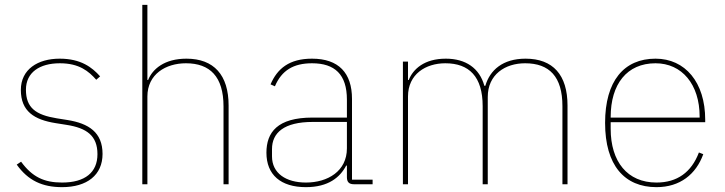

<svg xmlns="http://www.w3.org/2000/svg" viewBox="-20 -760 2989 792"><path d="M236 12C339 12 403 -38 403 -125C403 -214 346 -251 258 -265L214 -272C128 -286 87 -315 87 -390C87 -461 143 -499 227 -499C307 -499 346 -466 377 -431L393 -445C360 -482 314 -518 226 -518C136 -518 66 -474 66 -389C66 -301 121 -266 210 -252L254 -245C338 -232 382 -200 382 -124C382 -49 331 -7 236 -7C162 -7 113 -30 67 -93L49 -81C96 -15 155 12 236 12Z M567 0H588V-362C588 -454 664 -499 747 -499C846 -499 902 -444 902 -321V0H923V-325C923 -451 862 -518 749 -518C658 -518 609 -475 591 -430H588V-740H567Z M1517 0V-19H1432V-352C1432 -459 1377 -518 1267 -518C1173 -518 1124 -477 1096 -412L1114 -404C1142 -470 1191 -499 1267 -499C1361 -499 1411 -453 1411 -349V-275H1269C1124 -275 1079 -214 1079 -130C1079 -39 1138 12 1242 12C1335 12 1383 -29 1408 -77H1411V-29C1411 -9 1420 0 1440 0ZM1242 -7C1160 -7 1102 -45 1102 -115V-145C1102 -212 1151 -257 1270 -257H1411V-148C1411 -54 1332 -7 1242 -7Z M1663 0V-362C1663 -454 1736 -499 1817 -499C1915 -499 1971 -444 1971 -322V0H1992V-360C1992 -453 2064 -499 2146 -499C2246 -499 2300 -444 2300 -322V0H2321V-325C2321 -451 2261 -518 2148 -518C2054 -518 2001 -471 1982 -406H1978C1958 -479 1901 -518 1819 -518C1730 -518 1684 -475 1666 -430H1663V-506H1642V0Z M2688 12C2785 12 2851 -41 2881 -124L2863 -131C2832 -49 2773 -7 2688 -7C2568 -7 2499 -93 2499 -229V-256H2889V-266C2889 -421 2806 -518 2684 -518C2554 -518 2476 -426 2476 -253C2476 -78 2556 12 2688 12ZM2684 -499C2793 -499 2866 -412 2866 -279V-275H2499V-277C2499 -413 2566 -499 2684 -499Z"/></svg>

Font: IBM Plex Thai Looped Thin
Style: Regular
Weight: 100
Designer: Mike Abbink, Paul van der Laan, Pieter van Rosmalen, Ben Mitchell, Mark Frömberg
Foundry: Bold Monday
Version: Version 1.0